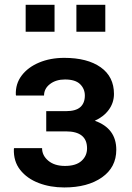

<svg xmlns="http://www.w3.org/2000/svg" viewBox="-20 -782 556 811"><path d="M251.5 9.8Q192.4 9.8 143.3 -9Q94.2 -27.8 65.4 -64.2Q36.6 -100.6 38.6 -153.3L39.6 -156.2H157.7Q157.7 -125 184.1 -103Q210.4 -81.1 254.4 -81.1Q300.8 -81.1 324.2 -102.3Q347.7 -123.5 347.7 -155.3Q347.7 -227.1 258.3 -227.1H175.3V-312.5H258.3Q300.3 -312.5 319.3 -329.6Q338.4 -346.7 338.4 -378.4Q338.4 -406.7 318.4 -426.5Q298.3 -446.3 254.4 -446.3Q216.3 -446.3 191.2 -427Q166 -407.7 166 -378.4H47.9L46.9 -381.3Q44.9 -427.7 71.5 -462.9Q98.1 -498 145.3 -517.8Q192.4 -537.6 251.5 -537.6Q349.1 -537.6 405.3 -497.8Q461.4 -458 461.4 -385.3Q461.4 -348.6 439.9 -318.8Q418.5 -289.1 380.4 -272Q471.2 -239.7 471.2 -149.4Q471.2 -75.2 410.6 -32.7Q350.1 9.8 251.5 9.8ZM302.7 -647.9V-761.7H424.8V-647.9ZM88.4 -647.9V-761.7H210.4V-647.9Z"/></svg>

Font: Roboto Slab Medium
Style: Regular
Weight: 500
Designer: Google
Version: Version 2.001; ttfautohint (v1.8.3)